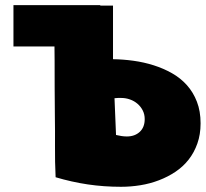

<svg xmlns="http://www.w3.org/2000/svg" viewBox="-20 -718 801 745"><path d="M450.7 -337.9Q443.8 -337.9 437.5 -337.9Q431.2 -337.9 424.3 -336.9L430.2 -194.3Q439.9 -191.9 450.9 -190.2Q461.9 -188.5 472.2 -188.5Q502.9 -188.5 522.2 -206.3Q541.5 -224.1 541.5 -255.9Q541.5 -274.4 533.9 -289.3Q526.4 -304.2 513.7 -315.2Q501 -326.2 484.6 -332Q468.3 -337.9 450.7 -337.9ZM369.1 -696.3H418.5V-488.3Q457.5 -487.8 498 -482.2Q538.6 -476.6 576.4 -464.6Q614.3 -452.6 647.5 -433.8Q680.7 -415 705.3 -387.5Q730 -359.9 744.1 -323.2Q758.3 -286.6 758.3 -239.3Q758.3 -196.3 745.8 -161.1Q733.4 -126 711.9 -98.6Q690.4 -71.3 660.9 -51.5Q631.3 -31.7 596.9 -18.6Q562.5 -5.4 524.9 0.7Q487.3 6.8 449.7 6.8Q383.3 6.8 320.8 -2.4Q258.3 -11.7 195.8 -30.3Q192.9 -90.8 193.4 -150.4Q193.8 -210 192.9 -269.5Q192.4 -325.7 192.1 -378.4Q191.9 -431.2 191.9 -483.4Q191.4 -510.3 191.4 -537.6H32.2V-698.2H369.1Z"/></svg>

Font: Luckiest Guy RUS-BEL-UKR
Style: Regular
Weight: 400
Designer: Astigmatic (AOETI)
Foundry: Astigmatic (AOETI)
Version: Version 1.00 March 11, 2019, initial release